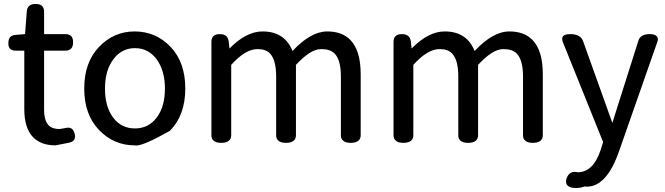

<svg xmlns="http://www.w3.org/2000/svg" viewBox="-20 -692 3380 976"><path d="M103.5 -136.7Q103.5 -137.7 103.5 -138.7V-434.6H59.6Q41 -434.6 31.7 -443.8Q22.5 -453.1 22.5 -471.7Q22.5 -494.1 32.2 -503.9Q42 -513.7 59.6 -514.6L107.4 -518.6L116.2 -633.8Q117.2 -651.4 127.9 -661.6Q138.7 -671.9 161.1 -671.9Q183.6 -671.9 193.8 -661.6Q204.1 -651.4 204.1 -633.8V-518.6H313.5Q331.1 -518.6 341.3 -508.8Q351.6 -499 351.6 -477.5Q351.6 -455.1 341.3 -444.8Q331.1 -434.6 313.5 -434.6H204.1V-136.7Q204.1 -78.1 227.5 -54.7Q245.1 -36.1 283.2 -36.1L312.5 -41Q320.3 -43 327.1 -43Q339.8 -43 347.7 -35.2Q355.5 -27.3 359.4 -12.7Q361.3 -4.9 361.3 2Q361.3 14.6 353.5 22.5Q345.7 30.3 332 33.2L262.7 46.9Q189.5 46.9 149.4 6.8Q103.5 -39.1 103.5 -136.7Z M664.1 -532.2Q772.5 -532.2 847.2 -453.6Q921.9 -375 921.9 -242.2Q921.9 -105.5 842.8 -26.4Q710.9 47.9 671.9 47.9Q668 47.9 665 46.9Q558.6 46.9 483.4 -31.2Q408.2 -109.4 408.2 -242.2Q408.2 -375 483.4 -453.6Q558.6 -532.2 664.1 -532.2ZM666 -39.1Q734.4 -39.1 776.4 -94.2Q818.4 -149.4 818.4 -241.7Q818.4 -334 775.4 -391.6Q733.4 -447.3 666 -447.3Q598.6 -447.3 556.2 -390.6Q513.7 -334 513.7 -241.7Q513.7 -149.4 555.2 -94.2Q596.7 -39.1 666 -39.1Z M1288.1 -442.4Q1227.5 -442.4 1155.3 -362.3V-3.9Q1155.3 11.7 1145.5 21.5Q1132.8 34.2 1104.5 34.2Q1076.2 34.2 1064.5 21.5Q1054.7 12.7 1054.7 -3.9V-480.5Q1054.7 -498 1064.9 -508.3Q1075.2 -518.6 1097.7 -518.6Q1120.1 -518.6 1131.8 -506.8Q1140.6 -497.1 1142.6 -481.4L1146.5 -445.3Q1231.4 -532.2 1314.5 -532.2Q1427.7 -532.2 1466.8 -432.6Q1559.6 -532.2 1643.6 -532.2Q1717.8 -532.2 1759.8 -490.2Q1813.5 -436.5 1813.5 -314.5V-3.9Q1813.5 11.7 1803.7 21.5Q1791 34.2 1762.7 34.2Q1734.4 34.2 1722.7 21.5Q1712.9 12.7 1712.9 -3.9V-302.7Q1712.9 -387.7 1680.7 -419.9Q1658.2 -442.4 1614.3 -442.4Q1613.3 -442.4 1611.3 -442.4Q1558.6 -442.4 1484.4 -362.3V-3.9Q1484.4 11.7 1474.6 21.5Q1461.9 34.2 1433.6 34.2Q1405.3 34.2 1393.6 21.5Q1383.8 12.7 1383.8 -3.9V-302.7Q1383.8 -388.7 1351.6 -420.9Q1330.1 -442.4 1291 -442.4Q1289.1 -442.4 1288.1 -442.4Z M2213.9 -442.4Q2153.3 -442.4 2081.1 -362.3V-3.9Q2081.1 11.7 2071.3 21.5Q2058.6 34.2 2030.3 34.2Q2002 34.2 1990.2 21.5Q1980.5 12.7 1980.5 -3.9V-480.5Q1980.5 -498 1990.7 -508.3Q2001 -518.6 2023.4 -518.6Q2045.9 -518.6 2057.6 -506.8Q2066.4 -497.1 2068.4 -481.4L2072.3 -445.3Q2157.2 -532.2 2240.2 -532.2Q2353.5 -532.2 2392.6 -432.6Q2485.4 -532.2 2569.3 -532.2Q2643.6 -532.2 2685.5 -490.2Q2739.3 -436.5 2739.3 -314.5V-3.9Q2739.3 11.7 2729.5 21.5Q2716.8 34.2 2688.5 34.2Q2660.2 34.2 2648.4 21.5Q2638.7 12.7 2638.7 -3.9V-302.7Q2638.7 -387.7 2606.4 -419.9Q2584 -442.4 2540 -442.4Q2539.1 -442.4 2537.1 -442.4Q2484.4 -442.4 2410.2 -362.3V-3.9Q2410.2 11.7 2400.4 21.5Q2387.7 34.2 2359.4 34.2Q2331.1 34.2 2319.3 21.5Q2309.6 12.7 2309.6 -3.9V-302.7Q2309.6 -388.7 2277.3 -420.9Q2255.9 -442.4 2216.8 -442.4Q2214.8 -442.4 2213.9 -442.4Z M2909.2 263.7Q2857.4 263.7 2857.4 230.5Q2857.4 225.6 2858.4 219.7Q2863.3 203.1 2873.5 192.4Q2883.8 181.6 2901.4 181.6Q2908.2 181.6 2916 183.6Q2996.1 183.6 3033.2 70.3L3045.9 30.3L2839.8 -481.4Q2837.9 -488.3 2837.9 -495.6Q2837.9 -502.9 2842.8 -508.8Q2852.5 -518.6 2878.9 -518.6Q2929.7 -518.6 2943.4 -484.4L3092.8 -67.4L3224.6 -483.4Q3234.4 -518.6 3282.2 -518.6Q3307.6 -518.6 3317.4 -508.8Q3324.2 -502 3324.2 -493.2Q3324.2 -487.3 3322.3 -481.4L3127 76.2Q3064.5 256.8 2962.9 256.8Q2957 256.8 2951.2 255.9Q2930.7 263.7 2909.2 263.7Z"/></svg>

Font: TaiwanPearl
Style: Regular
Weight: 400
Version: Version 2.102